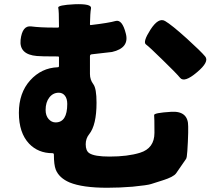

<svg xmlns="http://www.w3.org/2000/svg" viewBox="-20 -821 1040 905"><path d="M485 64Q369 64 308 39Q259 18 243 -21Q234 -44 234 -92Q234 -99 227 -99Q160 -99 117 -144Q69 -195 69 -289Q69 -383 122 -442Q175 -501 252 -504Q258 -504 258 -510V-550Q258 -555 253 -555H245Q173 -555 154 -557Q70 -564 77 -633Q85 -702 127 -696.5Q169 -691 234 -691H253Q258 -691 258 -696Q258 -772 254.5 -784.5Q251 -797 332 -801Q413 -804 409 -782Q405 -760 404 -707Q404 -702 409 -703Q493 -713 524.5 -722Q556 -731 573 -663Q591 -595 508 -576Q505 -575 412 -565Q404 -564 404 -556V-472Q404 -445 420 -424Q435 -404 435 -337Q435 -231 400 -188Q384 -168 384 -141Q384 -110 401 -99Q425 -83 496 -83Q582 -83 640 -101Q708 -122 708 -195Q708 -268 706.5 -278.5Q705 -289 787 -294Q868 -299 867 -225V-195Q866 -152 863 -109Q861 -77 857 -72Q833 -38 810 -4Q798 13 747 29Q708 41 692 46.5Q676 52 605 59Q544 64 485 64ZM242 -244Q297 -244 297 -331Q297 -356 286 -370Q275 -384 257 -384Q230 -384 212.5 -361.5Q195 -339 195 -303Q195 -276 209 -260Q223 -244 242 -244ZM908 -480Q849 -430 829 -454Q809 -478 748 -537Q684 -600 668 -611.5Q652 -623 689 -681Q727 -740 758 -722Q789 -704 861 -639Q926 -580 947 -555Q968 -530 908 -480Z"/></svg>

Font: Resource Han Rounded KR Heavy
Style: Regular
Weight: 900
Designer: Cyano Hao (round all glyphs); Ryoko NISHIZUKA 西塚涼子 (kana, bopomofo & ideographs); Paul D. Hunt (Latin, Greek & Cyrillic)
Foundry: Cyano Hao
Version: 0.990